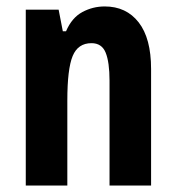

<svg xmlns="http://www.w3.org/2000/svg" viewBox="-20 -576 548 596"><path d="M305 -556Q372 -556 410.5 -506.5Q449 -457 449 -362V0H320V-325Q320 -383 308 -412.5Q296 -442 264 -442Q222 -442 205.5 -402Q189 -362 189 -264V0H60V-546H162L175 -479H185Q203 -521 235.5 -538.5Q268 -556 305 -556Z"/></svg>

Font: Noto Sans Gujarati ExtraCondensed
Style: Bold
Weight: 700
Width: 2
Designer: Jelle Bosma - Monotype Design Team, Universal Thirst
Foundry: Monotype Imaging Inc.
Version: Version 2.106; ttfautohint (v1.8.4.7-5d5b)